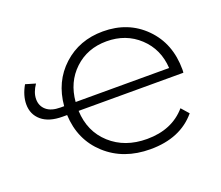

<svg xmlns="http://www.w3.org/2000/svg" viewBox="-94 -662 924 801"><g transform="rotate(-20 368.0 -261.0)"><path d="M687 -263Q687 -254 686 -249H221Q225 -156 288.5 -98.5Q352 -41 450 -41Q561 -41 624 -114L653 -81Q582 4 449 4Q330 4 252.5 -66.5Q175 -137 170 -249H150Q90 -249 57.5 -276.5Q25 -304 25 -349Q25 -388 49 -430L93 -417Q71 -385 71 -355Q71 -325 92.5 -306.5Q114 -288 155 -288H171Q180 -394 252 -460Q324 -526 429 -526Q541 -526 614 -452.5Q687 -379 687 -263ZM429 -482Q344 -482 286.5 -428Q229 -374 222 -288H637Q632 -373 573.5 -427.5Q515 -482 429 -482Z"/></g></svg>

Font: mBank Light
Style: Regular
Weight: 300
Designer: Julieta Ulanovsky
Foundry: Julieta Ulanovsky
Version: Version 7.200;PS 007.200;hotconv 1.0.88;makeotf.lib2.5.64775